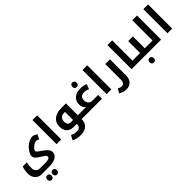

<svg xmlns="http://www.w3.org/2000/svg" viewBox="223 -2278 4282 4282"><g transform="rotate(-45 2364.5 -136.5)"><path d="M266.1 240.2Q209 240.2 162.6 211.2Q116.2 182.1 90.6 129.9Q64.9 77.6 64.9 12.2Q64.9 -85.4 97.2 -181.2H230Q217.3 -139.6 213.1 -102.5Q209 -65.4 209 -9.8Q209 24.4 225.8 54.9Q242.7 85.4 270.5 102.8Q298.3 120.1 328.1 120.1H501Q578.6 120.1 614.3 106Q649.9 91.8 649.9 60.1Q649.9 39.6 636.5 23.2Q623 6.8 591.3 -12.7Q549.3 -39.1 494.9 -75.9Q440.4 -112.8 419.7 -141.1Q398.9 -169.4 398.9 -203.1Q398.9 -261.7 451.9 -336.7Q504.9 -411.6 579.1 -457.8Q653.3 -503.9 721.2 -503.9Q744.6 -503.9 768.8 -494.9Q793 -485.8 837.9 -457L784.2 -348.1Q764.2 -359.4 745.1 -367.2Q726.1 -375 705.1 -375Q678.7 -375 635.5 -347.2Q592.3 -319.3 564.2 -286.1Q536.1 -252.9 536.1 -228Q536.1 -212.4 558.8 -191.2Q581.5 -169.9 625 -142.6Q665.5 -117.2 710.4 -80.1Q755.4 -43 777.1 -9Q798.8 24.9 798.8 57.1Q798.8 148.9 722.4 194.6Q646 240.2 502 240.2ZM343.8 487.3Q313 487.3 294.9 468Q276.9 448.7 276.9 415.5Q276.9 381.8 294.7 362.5Q312.5 343.3 343.8 343.3Q374.5 343.3 392.1 362.3Q409.7 381.3 409.7 415.5Q409.7 449.7 391.6 468.5Q373.5 487.3 343.8 487.3ZM513.7 487.3Q482.9 487.3 464.8 468Q446.8 448.7 446.8 415.5Q446.8 381.8 464.6 362.5Q482.4 343.3 513.7 343.3Q544.9 343.3 562.5 362.5Q580.1 381.8 580.1 415.5Q580.1 448.7 561.8 468Q543.5 487.3 513.7 487.3Z M982.9 -759.8H1131.8V0H982.9Z M1898.9 -120.1Q1903.8 -120.1 1903.8 -116.2V-4.9Q1903.8 0 1898.9 0H1773.9Q1773.9 114.3 1704.8 177.2Q1635.7 240.2 1509.8 240.2Q1441.9 240.2 1392.3 229.7Q1342.8 219.2 1296.9 191.9L1355 83Q1395.5 104 1431.6 112.5Q1467.8 121.1 1506.8 121.1Q1563.5 121.1 1594.2 90.1Q1625 59.1 1625 4.9V0H1525.9Q1418.9 0 1361.3 -60.5Q1303.7 -121.1 1303.7 -232.9Q1303.7 -312 1343.3 -371.8Q1382.8 -431.6 1455.1 -463.4Q1527.3 -495.1 1622.1 -495.1H1773.9V-120.1ZM1625 -120.1V-375H1592.8Q1528.8 -375 1492.9 -338.9Q1457 -302.7 1457 -236.8Q1457 -176.8 1481.4 -148.4Q1505.9 -120.1 1556.2 -120.1Z M1889.2 0Q1884.3 0 1884.3 -4.9V-116.2Q1884.3 -120.1 1889.2 -120.1H2043Q2005.9 -136.7 1983.9 -176.3Q1961.9 -215.8 1961.9 -264.2Q1961.9 -376.5 2035.9 -440.7Q2109.9 -504.9 2238.3 -504.9Q2282.2 -504.9 2330.3 -495.1Q2378.4 -485.4 2406.2 -472.2L2364.3 -355Q2325.7 -371.6 2295.4 -378.2Q2265.1 -384.8 2233.9 -384.8Q2172.4 -384.8 2138.7 -352.1Q2105 -319.3 2105 -257.8Q2105 -197.3 2139.6 -158.7Q2174.3 -120.1 2232.9 -120.1H2416V0ZM2203.1 -581.1Q2171.9 -581.1 2153.8 -600.3Q2135.7 -619.6 2135.7 -652.8Q2135.7 -686.5 2153.6 -705.8Q2171.4 -725.1 2203.1 -725.1Q2233.4 -725.1 2251.2 -706.1Q2269 -687 2269 -652.8Q2269 -619.6 2250.7 -600.3Q2232.4 -581.1 2203.1 -581.1Z M2561 -759.8H2710V0H2561Z M2954.1 240.2Q2902.8 240.2 2860.1 228Q2817.4 215.8 2770 184.1L2830.1 86.9Q2856.4 103.5 2876.7 109.9Q2897 116.2 2925.3 116.2Q2965.3 116.2 2989.7 85.7Q3014.2 55.2 3014.2 8.8V-495.1H3163.1V16.1Q3163.1 119.1 3106.2 179.7Q3049.3 240.2 2954.1 240.2Z M3622.1 -120.1Q3627 -120.1 3627 -116.2V-4.9Q3627 0 3622.1 0H3348.1V-759.8H3497.1V-120.1Z M4016.1 -120.1Q4021 -120.1 4021 -116.2V-4.9Q4021 0 4016.1 0H3612.3Q3607.4 0 3607.4 -4.9V-116.2Q3607.4 -120.1 3612.3 -120.1H3737.3V-495.1H3886.2V-120.1ZM3808.6 250Q3777.3 250 3759.3 230.7Q3741.2 211.4 3741.2 178.2Q3741.2 144.5 3759 125.2Q3776.9 106 3808.6 106Q3838.9 106 3856.7 125Q3874.5 144 3874.5 178.2Q3874.5 211.4 3856.2 230.7Q3837.9 250 3808.6 250Z M4006.3 0Q4001.5 0 4001.5 -4.9V-116.2Q4001.5 -120.1 4006.3 -120.1H4131.3V-759.8H4280.3V0Z M4480.5 -759.8H4629.4V0H4480.5Z"/></g></svg>

Font: Droid Arabic Kufi
Style: Bold
Weight: 700
Designer: Pascal Zoghbi
Foundry: Irfont.ir
Version: Version 1.00 February 28, 2013, initial release